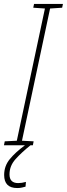

<svg xmlns="http://www.w3.org/2000/svg" viewBox="-45 -734 338 970"><path d="M81 0Q32 36 4 70.5Q-24 105 -24 150Q-24 216 42 216Q56 216 66 213.5Q76 211 84 209L86 185Q65 191 47 191Q3 191 3 147Q3 104 33.5 70Q64 36 109 0H121L125 -20L66 -23L208 -691L269 -695L273 -714H127L123 -695L182 -691L40 -23L-21 -20L-25 0Z"/></svg>

Font: Noto Sans Display SemiCondensed Thin
Style: Italic
Weight: 250
Width: 4
Designer: Monotype Design team
Foundry: Monotype Imaging Inc.
Version: 1.000